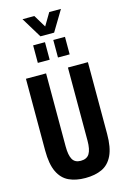

<svg xmlns="http://www.w3.org/2000/svg" viewBox="-154 -1124 801 1206"><g transform="rotate(-15 246.5 -521.0)"><path d="M246 12Q184 12 139 -9Q94 -30 69.5 -81Q45 -132 45 -221V-687H176V-211Q176 -155 191.5 -127.5Q207 -100 245 -100Q285 -100 301.5 -127.5Q318 -155 318 -211V-687H448V-221Q448 -132 423.5 -81Q399 -30 354 -9Q309 12 246 12ZM143 -764V-878H220V-764ZM274 -764V-878H350V-764ZM121 -1054H198L268 -938H226L295 -1054H371L291 -921H202Z"/></g></svg>

Font: Archivo ExtraCondensed
Style: Bold
Weight: 700
Width: 2
Designer: Hector Gatti
Foundry: Omnibus-Type
Version: Version 2.001